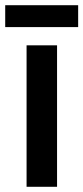

<svg xmlns="http://www.w3.org/2000/svg" viewBox="-37 -717 320 737"><path d="M182 0H65V-543H182ZM263 -697V-613H-17V-697Z"/></svg>

Font: Noto Sans Lao Looped Condensed SemiBold
Style: Regular
Weight: 600
Width: 3
Designer: Mark Frömberg, Ben Mitchell
Foundry: The Fontpad Ltd
Version: Version 1.002; ttfautohint (v1.8.4.7-5d5b)